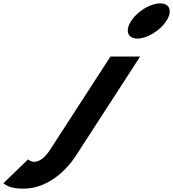

<svg xmlns="http://www.w3.org/2000/svg" viewBox="-128 -850 1032 1145"><path d="M827.1 -830C769.1 -830 691.7 -783 654.1 -725C616.5 -667 633.1 -620 691.1 -620C749.1 -620 826.5 -667 864.1 -725C901.7 -783 885.1 -830 827.1 -830ZM530.8 -513H707.8L324.3 79C265.4 170 153.4 275 12.4 275C-71.6 275 -90 254 -107.9 243L39.7 100C39.7 100 53 115 75 115C105 115 138.3 93 169.4 45Z"/></svg>

Font: Hussar
Style: BdWodka
Weight: 700
Foundry: Cannot Into Space Fonts
Version: Version 2.00